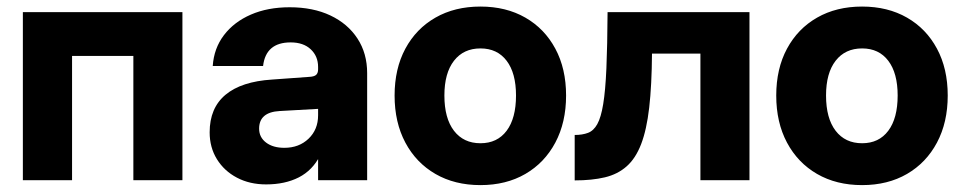

<svg xmlns="http://www.w3.org/2000/svg" viewBox="-20 -536 2872 571"><path d="M48 -500V0H194.3V-369.7H376.6V0H522.5V-500Z M1071.9 -318.5Q1071.9 -377.3 1043.1 -421.4Q1014.2 -465.6 962.6 -490Q911 -514.4 841.5 -514.4Q776.2 -514.4 726.1 -492.6Q675.9 -470.8 646 -431.5Q616.2 -392.3 612.7 -339.8H762.4Q770.6 -409.9 844.4 -409.9Q882.3 -409.9 904.1 -389.4Q926 -368.9 926 -336.9V0H1071.9ZM954.1 -186 926 -193.2Q926 -150.6 897.6 -123.5Q869.3 -96.4 825.6 -96.4Q792 -96.4 771.3 -112Q750.6 -127.7 750.6 -153.4Q750.6 -202.4 811.7 -205.8L927.3 -212.3L926 -329.8Q926 -318.4 919.9 -313.1Q913.8 -307.9 898.4 -307.3L789.1 -299.4Q697.9 -293.6 650.7 -254.2Q603.5 -214.8 603.5 -142.5Q603.5 -97.6 625.1 -62.6Q646.8 -27.5 684.7 -7.6Q722.6 12.4 771.4 12.4Q827.6 12.4 868.6 -8.5Q909.5 -29.4 931.8 -73.3Q954.1 -117.2 954.1 -186Z M1153.5 -251.8Q1153.5 -172 1185.5 -111.9Q1217.5 -51.9 1274.9 -18.7Q1332.4 14.5 1408.8 14.5Q1485.1 14.5 1542.4 -18.7Q1599.6 -51.9 1631.5 -111.9Q1663.5 -172 1663.5 -251.9Q1663.5 -331.9 1631.5 -391.3Q1599.6 -450.8 1542.4 -483.6Q1485.1 -516.5 1408.8 -516.5Q1332.4 -516.5 1275 -483.6Q1217.6 -450.8 1185.5 -391.2Q1153.5 -331.7 1153.5 -251.8ZM1514.6 -252Q1514.6 -184.3 1486.7 -147.1Q1458.8 -110 1408.9 -110Q1358.6 -110 1330.1 -147.1Q1301.6 -184.3 1301.6 -252Q1301.6 -318.6 1330.1 -355.3Q1358.6 -392 1408.9 -392Q1458.8 -392 1486.7 -355.3Q1514.6 -318.6 1514.6 -252Z M1786.9 -500Q1786.3 -399.5 1783.4 -333Q1780.5 -266.5 1773.9 -226.5Q1767.4 -186.6 1756.3 -166.8Q1745.3 -147.1 1728.7 -140.9Q1712.2 -134.6 1689.1 -134.6V0.5Q1740.6 0.5 1778.8 -8.6Q1817 -17.7 1843.6 -41.3Q1870.3 -64.8 1886.7 -107.4Q1903.1 -150 1910.7 -216Q1918.3 -282 1919 -376.5H2063V0H2208.9V-500Z M2288.5 -251.8Q2288.5 -172 2320.5 -111.9Q2352.5 -51.9 2409.9 -18.7Q2467.4 14.5 2543.8 14.5Q2620.1 14.5 2677.4 -18.7Q2734.6 -51.9 2766.5 -111.9Q2798.5 -172 2798.5 -251.9Q2798.5 -331.9 2766.5 -391.3Q2734.6 -450.8 2677.4 -483.6Q2620.1 -516.5 2543.8 -516.5Q2467.4 -516.5 2410 -483.6Q2352.6 -450.8 2320.5 -391.2Q2288.5 -331.7 2288.5 -251.8ZM2649.6 -252Q2649.6 -184.3 2621.7 -147.1Q2593.8 -110 2543.9 -110Q2493.6 -110 2465.1 -147.1Q2436.6 -184.3 2436.6 -252Q2436.6 -318.6 2465.1 -355.3Q2493.6 -392 2543.9 -392Q2593.8 -392 2621.7 -355.3Q2649.6 -318.6 2649.6 -252Z"/></svg>

Font: Overused Grotesk Light
Style: Regular
Weight: 300
Designer: RandomMaerks
Version: Version 0.005